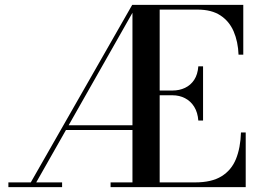

<svg xmlns="http://www.w3.org/2000/svg" viewBox="-20 -770 1061 790"><path d="M95.5 0 524 -750H543.5L118 0ZM14.5 0V-19.5H235.5V0ZM244.5 -235 246 -254.5H535V-235ZM435 0V-19.5H783Q850.5 -19.5 891.2 -44.5Q932 -69.5 950.8 -115.5Q969.5 -161.5 971.5 -225H991V0ZM525 0V-750H637V0ZM796 -274Q793.5 -307.5 779 -330.8Q764.5 -354 741.2 -366Q718 -378 689.5 -378H630V-397.5H689.5Q718 -397.5 741.2 -408.5Q764.5 -419.5 779 -441.5Q793.5 -463.5 796 -497H815.5V-274ZM961.5 -545Q959.5 -598.5 941.5 -640.5Q923.5 -682.5 887 -706.5Q850.5 -730.5 793 -730.5H525V-750H981V-545Z"/></svg>

Font: Bodoni Moda 11pt Medium
Style: Regular
Weight: 500
Designer: Owen Earl
Foundry: indestructible type
Version: Version 2.004